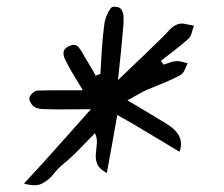

<svg xmlns="http://www.w3.org/2000/svg" viewBox="-20 -626 662 568"><path d="M51 -83Q104 -140 151.5 -193.5Q199 -247 249 -303Q212 -303 180 -302.5Q148 -302 118 -303Q109 -303 99.5 -304Q90 -305 83 -309Q76 -313 71 -321.5Q66 -330 67 -336Q68 -343 75.5 -350Q83 -357 90 -358Q122 -359 154.5 -359Q187 -359 225 -359Q212 -381 201.5 -398Q191 -415 182 -432Q177 -441 172 -451.5Q167 -462 168 -472Q169 -482 183 -489Q203 -499 213 -486Q223 -473 231 -457Q239 -443 247.5 -429.5Q256 -416 263 -402Q267 -404 270.5 -405Q274 -406 277 -407Q279 -445 281.5 -482.5Q284 -520 289 -557Q291 -571 299.5 -588.5Q308 -606 315 -606Q333 -607 339 -598Q345 -589 345.5 -576.5Q346 -564 345 -551Q342 -514 338 -474.5Q334 -435 329 -389Q367 -425 399 -456Q431 -487 462 -517Q472 -527 482 -538Q492 -549 505 -554Q515 -558 528.5 -555Q542 -552 554 -550Q550 -540 547 -528.5Q544 -517 536 -510Q517 -493 496.5 -477.5Q476 -462 456 -446Q458 -444 460 -440.5Q462 -437 463 -435Q472 -437 481 -440.5Q490 -444 499 -445Q508 -446 517 -443.5Q526 -441 535 -439Q531 -430 526.5 -419.5Q522 -409 514 -404Q490 -391 465 -381Q440 -371 414 -360Q403 -355 390 -347.5Q377 -340 357 -329Q390 -310 417 -293.5Q444 -277 469 -262Q530 -227 511 -177Q467 -203 422 -230.5Q377 -258 327 -286Q319 -240 311.5 -199Q304 -158 296 -114Q274 -126 268 -140Q262 -154 263.5 -170Q265 -186 266.5 -201.5Q268 -217 261 -232Q237 -208 214 -184Q191 -160 165 -139Q151 -127 137.5 -110Q124 -93 104.5 -83Q85 -73 51 -83Z"/></svg>

Font: Mynerve
Style: Regular
Weight: 400
Designer: Carolina Short
Foundry: Carolina Short
Version: Version 1.000; ttfautohint (v1.8.4.7-5d5b)